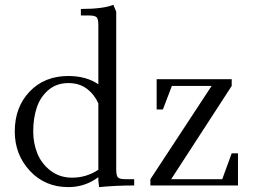

<svg xmlns="http://www.w3.org/2000/svg" viewBox="-20 -766 1048 793"><path d="M601.1 0V-25.9L854 -411.1H689.9L652.8 -314H627V-439H937V-411.1L687 -25.9H897.9L937 -132.8H962.9V0ZM41 -223.1Q41 -323.2 102.3 -387.7Q163.6 -452.1 262.2 -452.1Q335.9 -452.1 386.2 -418V-662.1Q386.2 -687 379.2 -694.6Q372.1 -702.1 347.2 -702.1H314V-729Q406.2 -729 448.2 -746.1L460 -717.8V-65.9Q460 -41 467 -33.4Q474.1 -25.9 499 -25.9H534.2V0Q459 0 389.2 6.8L386.2 -21V-34.2Q331.1 6.8 262.2 6.8Q166 6.8 103.5 -60.3Q41 -127.4 41 -223.1ZM117.2 -223.1Q117.2 -174.8 134.3 -132.3Q151.4 -89.8 189 -61Q226.6 -32.2 277.8 -32.2Q336.9 -32.2 386.2 -64.9V-338.9Q370.1 -375.5 339.1 -399.2Q308.1 -422.9 262.2 -422.9Q214.4 -422.9 180.9 -395Q147.5 -367.2 132.3 -323Q117.2 -278.8 117.2 -223.1Z"/></svg>

Font: Dihjauti
Style: Regular
Weight: 400
Designer: T. Christopher White
Version: Version 3.0.0